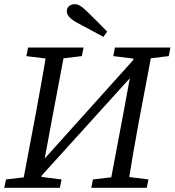

<svg xmlns="http://www.w3.org/2000/svg" viewBox="-22 -897 834 917"><path d="M-2 0H264L272 -40L152 -55H134L7 -40L-2 0ZM82 0H166L223 -310L291 -670H204C188 -567 169 -463 150 -360L82 0ZM104 -629 225 -614H244L369 -629L377 -670H112L104 -629ZM414 0H679L687 -40L568 -55H549L422 -40L414 0ZM500 0H587C603 -103 621 -207 640 -310L708 -670H625L568 -360L500 0ZM519 -629 641 -614H660L784 -629L792 -670H527L519 -629ZM135 -12 394 -298 652 -583H661L659 -660L402 -374L145 -88H133L135 -12ZM490 -746C460 -777 429 -808 397 -839C369 -867 352 -877 335 -877C314 -877 297 -864 297 -844C297 -826 310 -808 347 -788C388 -766 430 -743 472 -721L490 -746Z"/></svg>

Font: Source Serif 4 Variable
Style: Italic
Weight: 400
Italic angle: -12°
Designer: Frank Grießhammer
Foundry: Adobe Systems Incorporated
Version: Version 4.004;hotconv 1.0.116;makeotfexe 2.5.65601